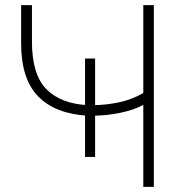

<svg xmlns="http://www.w3.org/2000/svg" viewBox="-20 -725 714 745"><path d="M536 0V-318Q499 -298 445.5 -287Q392 -276 338 -276L349 -286V-116H310V-286L321 -276Q195 -283 128.5 -350.5Q62 -418 62 -557V-705H104V-563Q104 -436 160 -379Q216 -322 322 -317L310 -307V-498H349V-307L338 -317Q391 -317 442 -328Q493 -339 536 -364V-705H577V0Z"/></svg>

Font: Mulish ExtraLight
Style: Regular
Weight: 200
Designer: Vernon Adams
Foundry: Vernon Adams
Version: Version 3.603